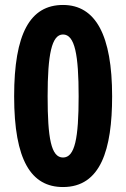

<svg xmlns="http://www.w3.org/2000/svg" viewBox="-20 -744 509 774"><path d="M432 -356C432 -601 366 -724 234 -724C101 -724 37 -608 37 -356C37 -97 106 10 234 10C386 10 432 -141 432 -356ZM172 -356C172 -523 188 -605 234 -605C282 -605 297 -522 297 -356C297 -187 282 -109 234 -109C186 -109 172 -187 172 -356Z"/></svg>

Font: Noto Sans Hebrew ExtraCondensed
Style: Bold
Weight: 700
Width: 2
Designer: Monotype Design Team
Foundry: Monotype Imaging Inc.
Version: Version 2.004